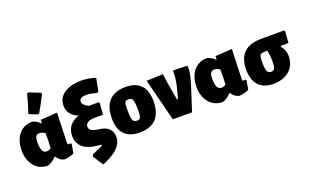

<svg xmlns="http://www.w3.org/2000/svg" viewBox="-101 -1289 3217 1995"><g transform="rotate(-20 1508.0 -291.5)"><path d="M218 9C252 -2 283 -22 310 -52H321C341 -19 368 1 402 7C440 5 475 -3 509 -20L526 -120L514 -130L495 -127C487 -127 483 -134 483 -148L494 -477L309 -465V-430L301 -429C278 -452 251 -468 220 -477C77 -477 13 -357 13 -230C13 -104 84 9 218 9ZM305 -526 319 -536C346 -584 378 -643 414 -712L407 -728L284 -777L269 -768C254 -709 234 -641 209 -564ZM246 -339C271 -339 289 -331 309 -317V-244L305 -152C290 -141 273 -135 255 -135C216 -135 196 -175 196 -254C196 -290 199 -339 246 -339Z M866 -162 822 -169C788 -175 740 -187 740 -230C740 -284 805 -293 846 -293H936L945 -418L939 -430H827C804 -443 787 -455 778 -465C769 -474 764 -485 764 -498C764 -515 771 -527 784 -535C797 -542 817 -546 845 -546C876 -546 912 -539 955 -526L972 -535L1000 -678C947 -695 894 -704 842 -704C724 -704 581 -659 581 -520C581 -445 628 -398 694 -371C610 -343 558 -286 558 -195C558 -77 647 -25 754 -13L807 -7C814 -6 818 -5 818 -2C818 1 811 7 797 14C782 21 749 35 697 58L687 79L761 194C856 155 987 90 987 -29C987 -107 940 -149 866 -162Z M1251 -484C1083 -484 1008 -385 1008 -223C1008 -73 1081 12 1234 12C1402 12 1477 -85 1477 -247C1477 -398 1405 -484 1251 -484ZM1237 -353C1253 -353 1265 -349 1273 -342C1281 -334 1287 -320 1290 -301C1293 -281 1294 -251 1294 -211C1294 -184 1293 -163 1291 -150C1288 -136 1284 -127 1278 -122C1271 -117 1261 -114 1248 -114C1231 -114 1219 -118 1211 -126C1203 -133 1198 -147 1195 -167C1192 -186 1190 -216 1190 -257C1190 -284 1191 -305 1194 -318C1198 -346 1210 -353 1237 -353Z M1935 -437C1935 -444 1934 -456 1933 -472L1783 -476L1774 -466C1775 -461 1775 -453 1775 -442C1775 -393 1764 -328 1741 -247L1722 -179H1712L1677 -381L1664 -476L1482 -469L1601 0H1813L1877 -197C1900 -268 1915 -320 1923 -352C1931 -383 1935 -412 1935 -437Z M2151 9C2185 -2 2216 -22 2243 -52H2254C2274 -19 2301 1 2335 7C2373 5 2408 -3 2442 -20L2459 -120L2447 -130L2428 -127C2420 -127 2416 -134 2416 -148L2427 -477L2242 -465V-430L2234 -429C2211 -452 2184 -468 2153 -477C2010 -477 1946 -357 1946 -230C1946 -104 2017 9 2151 9ZM2179 -339C2204 -339 2222 -331 2242 -317V-244L2238 -152C2223 -141 2206 -135 2188 -135C2149 -135 2129 -175 2129 -254C2129 -290 2132 -339 2179 -339Z M2713 12C2850 12 2957 -66 2957 -207C2957 -256 2942 -286 2913 -325L2916 -334H3001L3010 -462L3005 -472H2751C2585 -472 2493 -393 2493 -224C2493 -78 2561 12 2713 12ZM2676 -241C2676 -269 2678 -289 2681 -302C2684 -315 2690 -323 2699 -328C2708 -332 2722 -334 2742 -334H2768C2776 -292 2780 -251 2780 -210C2780 -175 2776 -151 2769 -136C2761 -121 2748 -114 2729 -114C2709 -114 2695 -123 2688 -142C2680 -160 2676 -193 2676 -241Z"/></g></svg>

Font: Luna Sans Black
Style: Regular
Weight: 900
Designer: Juan Pablo del Peral
Foundry: Huerta Tipografica
Version: Version 2.001; ttfautohint (v1.5)